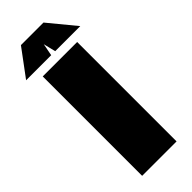

<svg xmlns="http://www.w3.org/2000/svg" viewBox="-314 -882 915 915"><g transform="rotate(-45 143.5 -424.5)"><path d="M30 -670H262V0H30ZM62 -849H214L326 -713H157L142 -775L130 -713H-39Z"/></g></svg>

Font: Cairo Black
Style: Regular
Weight: 900
Designer: Mohamed Gaber, Accademia di Belle Arti di Urbino and others
Foundry: Kief Type Foundry, Accademia di Belle Arti di Urbino and others
Version: Version 3.011